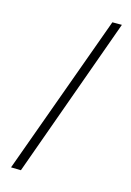

<svg xmlns="http://www.w3.org/2000/svg" viewBox="-119 -767 609 895"><g transform="rotate(15 186.0 -320.0)"><path d="M308.6 -708 27.3 67.4 75.2 68.4 354.5 -708Z"/></g></svg>

Font: Yaldevi Colombo Light
Style: Regular
Weight: 300
Designer: Sol Matas, Denzil Rajitha, Kosala Senevirathne and Pathum Egodawatta
Foundry: Mooniak
Version: Version 1.020 ; ttfautohint (v1.6)